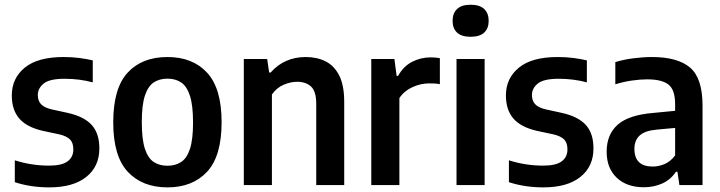

<svg xmlns="http://www.w3.org/2000/svg" viewBox="-20 -800 3114 830"><path d="M193.5 10Q112 10 44 -12.5V-107Q116.5 -84 192 -84Q247.5 -84 272.2 -102.5Q297 -121 297 -154Q297 -182.5 282.8 -197Q268.5 -211.5 237 -219L164.5 -234.5Q95 -250.5 63 -288Q31 -325.5 31 -387.5Q31 -461.5 87 -507.5Q143 -553.5 255 -553.5Q290 -553.5 321.8 -549.5Q353.5 -545.5 381 -539V-444Q323 -459.5 259.5 -459.5Q194 -459.5 168.8 -438.8Q143.5 -418 143.5 -389.5Q143.5 -364.5 157.2 -349.8Q171 -335 202 -327.5L275 -311.5Q344.5 -295.5 377 -259.2Q409.5 -223 409.5 -158.5Q409.5 -80 352.8 -35Q296 10 193.5 10Z M704 10Q595.5 10 532.5 -57.2Q469.5 -124.5 469.5 -271Q469.5 -418.5 531.8 -486Q594 -553.5 704 -553.5Q813 -553.5 875.5 -485.5Q938 -417.5 938 -272Q938 -125 875.2 -57.5Q812.5 10 704 10ZM704 -83.5Q738.5 -83.5 763.2 -99.8Q788 -116 801.2 -156.5Q814.5 -197 814.5 -270Q814.5 -345 801 -386.2Q787.5 -427.5 762.8 -443.8Q738 -460 704 -460Q669.5 -460 644.8 -443.8Q620 -427.5 606.5 -386.8Q593 -346 593 -272.5Q593 -198.5 606.2 -157.5Q619.5 -116.5 644.2 -100Q669 -83.5 704 -83.5Z M1034 0V-545H1135L1143.5 -486.5H1150Q1209 -553.5 1302 -553.5Q1350 -553.5 1387.5 -534.8Q1425 -516 1446.5 -473.5Q1468 -431 1468 -359.5V0H1347V-351.5Q1347 -405.5 1324.5 -426Q1302 -446.5 1264.5 -446.5Q1237 -446.5 1206.5 -433.8Q1176 -421 1155.5 -391.5V0Z M1585 0V-545H1685L1694.5 -472H1701Q1724 -513.5 1761.5 -532.8Q1799 -552 1842.5 -552Q1853.5 -552 1863.5 -551Q1873.5 -550 1881.5 -548.5V-436Q1870 -438.5 1858.5 -439Q1847 -439.5 1835 -439.5Q1798.5 -439.5 1762.8 -423.2Q1727 -407 1706.5 -376V0Z M1953.5 0V-545H2075V0ZM2014.5 -641Q1975 -641 1955.8 -659.2Q1936.5 -677.5 1936.5 -710Q1936.5 -742.5 1955.8 -761Q1975 -779.5 2014.5 -779.5Q2054 -779.5 2073.2 -761Q2092.5 -742.5 2092.5 -710Q2092.5 -677.5 2073.2 -659.2Q2054 -641 2014.5 -641Z M2329.5 10Q2248 10 2180 -12.5V-107Q2252.5 -84 2328 -84Q2383.5 -84 2408.2 -102.5Q2433 -121 2433 -154Q2433 -182.5 2418.8 -197Q2404.5 -211.5 2373 -219L2300.5 -234.5Q2231 -250.5 2199 -288Q2167 -325.5 2167 -387.5Q2167 -461.5 2223 -507.5Q2279 -553.5 2391 -553.5Q2426 -553.5 2457.8 -549.5Q2489.5 -545.5 2517 -539V-444Q2459 -459.5 2395.5 -459.5Q2330 -459.5 2304.8 -438.8Q2279.5 -418 2279.5 -389.5Q2279.5 -364.5 2293.2 -349.8Q2307 -335 2338 -327.5L2411 -311.5Q2480.5 -295.5 2513 -259.2Q2545.5 -223 2545.5 -158.5Q2545.5 -80 2488.8 -35Q2432 10 2329.5 10Z M2763.5 9.5Q2689.5 9.5 2646 -31.8Q2602.5 -73 2602.5 -144Q2602.5 -219 2650.5 -261.2Q2698.5 -303.5 2806 -312L2898.5 -321V-350Q2898.5 -411.5 2870 -434.2Q2841.5 -457 2777.5 -457Q2748 -457 2711.5 -451.8Q2675 -446.5 2640 -435.5V-531.5Q2675 -542.5 2718 -548Q2761 -553.5 2798.5 -553.5Q2910 -553.5 2963.5 -507.5Q3017 -461.5 3017 -343.5V0H2917L2908.5 -57.5H2902Q2879 -23 2842.8 -6.8Q2806.5 9.5 2763.5 9.5ZM2722.5 -156.5Q2722.5 -80 2802 -80Q2826.5 -80 2852.2 -90.5Q2878 -101 2898.5 -128V-247L2817.5 -239.5Q2768 -235 2745.2 -214.2Q2722.5 -193.5 2722.5 -156.5Z"/></svg>

Font: Encode Sans Semi Condensed SemiBold
Style: Regular
Weight: 600
Width: 4
Designer: Multiple Designers
Foundry: Impallari Type
Version: Version 3.000; ttfautohint (v1.8.3) -l 8 -r 50 -G 200 -x 14 